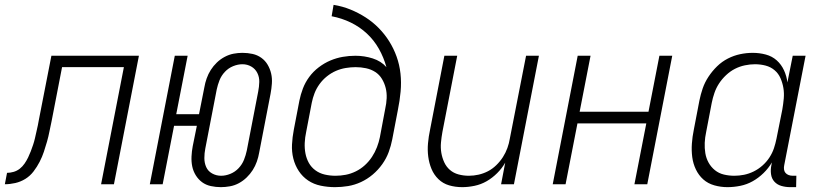

<svg xmlns="http://www.w3.org/2000/svg" viewBox="-63 -760 3383 792"><path d="M-43 0 -34 -47Q-21 -47 -7 -51Q7 -55 18.5 -64Q30 -73 38.5 -85.5Q47 -98 53 -110.5Q59 -123 64 -136Q69 -149 73.5 -162.5Q78 -176 81 -189Q84 -202 87 -215.5Q90 -229 93 -242.5Q96 -256 98 -269L149 -530H510L407 0H354L448 -483H193L150 -261Q145 -239 141 -218Q137 -197 131 -176Q125 -155 118 -134Q111 -113 100.5 -92.5Q90 -72 75.5 -53Q61 -34 41.5 -22Q22 -10 0 -5Q-22 0 -43 0Z M848 12Q827 12 806.5 7.5Q786 3 770.5 -8.5Q755 -20 744.5 -37Q734 -54 730 -73.5Q726 -93 727 -114.5Q728 -136 732 -157L749 -241H655L608 0H555L658 -530H711L664 -289H758L780 -400Q783 -418 789.5 -436.5Q796 -455 806.5 -471.5Q817 -488 831.5 -502Q846 -516 864 -525.5Q882 -535 900.5 -538.5Q919 -542 937 -542Q959 -542 979 -537.5Q999 -533 1015 -521.5Q1031 -510 1041 -493Q1051 -476 1055.5 -456.5Q1060 -437 1058.5 -415.5Q1057 -394 1053 -373L1006 -130Q1003 -112 996.5 -93.5Q990 -75 979.5 -58.5Q969 -42 954.5 -28Q940 -14 922.5 -4.5Q905 5 885.5 8.5Q866 12 848 12ZM849 -35Q868 -35 887.5 -43Q907 -51 921.5 -66.5Q936 -82 943.5 -101Q951 -120 955 -139L1002 -382Q1006 -402 1006.5 -422Q1007 -442 998.5 -459Q990 -476 973.5 -485.5Q957 -495 937 -495Q918 -495 898.5 -487Q879 -479 864.5 -463.5Q850 -448 842.5 -429Q835 -410 831 -391L784 -148Q780 -128 780 -108Q780 -88 787.5 -71Q795 -54 812 -44.5Q829 -35 849 -35Z M1319 12Q1289 12 1260 6Q1231 0 1208 -15.5Q1185 -31 1169.5 -54.5Q1154 -78 1147 -106Q1140 -134 1141.5 -164Q1143 -194 1149 -225L1172 -345Q1177 -370 1186.5 -395Q1196 -420 1212.5 -442.5Q1229 -465 1252 -482.5Q1275 -500 1300 -510.5Q1325 -521 1351 -525.5Q1377 -530 1403 -530Q1440 -530 1474.5 -519Q1509 -508 1531 -483Q1520 -523 1500 -558.5Q1480 -594 1450.5 -621.5Q1421 -649 1384 -667Q1347 -685 1305 -693L1313 -740Q1350 -734 1383 -720.5Q1416 -707 1445.5 -688Q1475 -669 1499.5 -644Q1524 -619 1542.5 -589.5Q1561 -560 1573 -526.5Q1585 -493 1589 -456.5Q1593 -420 1589.5 -382Q1586 -344 1578 -305L1555 -185Q1550 -159 1540.5 -133Q1531 -107 1514 -83Q1497 -59 1474.5 -40Q1452 -21 1426 -9Q1400 3 1373 7.5Q1346 12 1319 12ZM1321 -35Q1342 -35 1363 -39Q1384 -43 1404.5 -53Q1425 -63 1442 -78.5Q1459 -94 1471.5 -113Q1484 -132 1492 -153Q1500 -174 1504 -194L1526 -311Q1531 -333 1532 -355Q1533 -377 1528 -397Q1523 -417 1512.5 -434.5Q1502 -452 1485 -463Q1468 -474 1447 -478.5Q1426 -483 1404 -483Q1384 -483 1363 -479.5Q1342 -476 1322.5 -467.5Q1303 -459 1285.5 -445Q1268 -431 1255 -413Q1242 -395 1234.5 -375.5Q1227 -356 1223 -336L1200 -216Q1195 -193 1194 -170.5Q1193 -148 1197 -127Q1201 -106 1211 -88Q1221 -70 1238 -57.5Q1255 -45 1276.5 -40Q1298 -35 1321 -35Z M1844 12Q1815 12 1789.5 4.5Q1764 -3 1745.5 -21Q1727 -39 1717 -63Q1707 -87 1703.5 -114Q1700 -141 1702.5 -169Q1705 -197 1711 -225L1770 -530H1823L1762 -216Q1758 -194 1756 -172Q1754 -150 1757.5 -129.5Q1761 -109 1769.5 -90.5Q1778 -72 1793 -59Q1808 -46 1828.5 -40.5Q1849 -35 1871 -35Q1891 -35 1911 -39.5Q1931 -44 1949.5 -53.5Q1968 -63 1984 -78.5Q2000 -94 2011.5 -112Q2023 -130 2030 -149.5Q2037 -169 2040 -188L2107 -530H2160L2057 0H2004L2021 -89Q2008 -66 1988 -46Q1968 -26 1944.5 -12.5Q1921 1 1894.5 6.5Q1868 12 1844 12Z M2217 0 2320 -530H2373L2328 -299H2612L2657 -530H2710L2607 0H2554L2603 -251H2319L2270 0Z M2938 12Q2910 12 2883.5 4.5Q2857 -3 2838 -20Q2819 -37 2807.5 -61Q2796 -85 2792.5 -112Q2789 -139 2791 -167.5Q2793 -196 2799 -225L2822 -345Q2827 -370 2835.5 -395Q2844 -420 2859.5 -443.5Q2875 -467 2895 -486.5Q2915 -506 2939.5 -518.5Q2964 -531 2990 -536.5Q3016 -542 3042 -542Q3070 -542 3096 -535Q3122 -528 3141 -511Q3160 -494 3171 -470Q3182 -446 3185 -420L3207 -530H3260L3172 -79Q3170 -70 3171 -61.5Q3172 -53 3177 -47Q3182 -41 3190 -38Q3198 -35 3207 -35H3222L3221 12H3197Q3178 12 3160.5 7Q3143 2 3131.5 -10.5Q3120 -23 3117.5 -41.5Q3115 -60 3119 -79L3121 -90Q3107 -66 3086.5 -46Q3066 -26 3042 -12.5Q3018 1 2991 6.5Q2964 12 2938 12ZM2966 -35Q2986 -35 3006 -39Q3026 -43 3045.5 -52.5Q3065 -62 3082 -77Q3099 -92 3111 -110.5Q3123 -129 3129.5 -148.5Q3136 -168 3140 -188L3164 -308Q3168 -331 3170 -353.5Q3172 -376 3168.5 -397Q3165 -418 3156.5 -437.5Q3148 -457 3132 -470.5Q3116 -484 3095 -489.5Q3074 -495 3051 -495Q3031 -495 3009.5 -490.5Q2988 -486 2968.5 -476Q2949 -466 2932 -450Q2915 -434 2903 -415.5Q2891 -397 2884 -376.5Q2877 -356 2873 -336L2850 -216Q2845 -193 2844 -171Q2843 -149 2846.5 -128Q2850 -107 2860 -89Q2870 -71 2886 -58Q2902 -45 2923 -40Q2944 -35 2966 -35Z"/></svg>

Font: Lode Dark
Style: Italic
Weight: 400
Italic angle: -11°
Monospace: yes
Designer: Belleve Invis
Foundry: Belleve Invis
Version: Version 29.2.0; ttfautohint (v1.8.3)